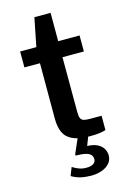

<svg xmlns="http://www.w3.org/2000/svg" viewBox="-131 -733 675 1001"><g transform="rotate(-15 207.0 -232.5)"><path d="M363 -431H247.5L248 -134.5Q248 -111.5 253.2 -100.8Q258.5 -90 270.2 -86.8Q282 -83.5 302 -83.5H365.5V-6.5Q355.5 -2.5 335.2 0.8Q315 4 281 4Q219.5 4 185.8 -12.2Q152 -28.5 139 -58.5Q126 -88.5 126 -130V-431H42V-517H129.5L160 -670.5H247.5V-517.5H363ZM348 125Q348 150.5 332.2 168.2Q316.5 186 290.5 195.2Q264.5 204.5 233.5 204.5Q204.5 204.5 177.8 198.5Q151 192.5 128 178.5L145.5 134Q160 143.5 178.5 150.8Q197 158 219 158Q244.5 158 257.5 149.2Q270.5 140.5 270.5 124.5Q270.5 104 251.8 93.5Q233 83 188 82.5Q182.5 82.5 180.8 80.8Q179 79 181 74L217.5 -10H275L252 49.5Q288 50.5 309 62.2Q330 74 339 91Q348 108 348 125Z"/></g></svg>

Font: Public Sans SemiBold
Style: Regular
Weight: 600
Designer: The Public Sans Project Authors: Dan O. Williams and USWDS (Libre Franklin designed by Pablo Impallari and Rodrigo Fuenz
Version: Version 1.007